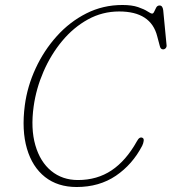

<svg xmlns="http://www.w3.org/2000/svg" viewBox="-20 -735 688 770"><path d="M552 -182Q557.5 -179 556.2 -169.8Q555 -160.5 550.5 -151Q511.5 -75.5 444.8 -30.2Q378 15 287.5 15Q211.5 15 160.5 -25.2Q109.5 -65.5 88 -139Q66.5 -212.5 79.5 -312.5Q89.5 -388.5 122.8 -460.5Q156 -532.5 207.8 -590Q259.5 -647.5 326.2 -681.2Q393 -715 471 -715Q509 -715 533.8 -706.5Q558.5 -698 571.8 -689.2Q585 -680.5 590 -680.5Q595 -680.5 598.5 -688.5Q602 -696.5 606.5 -704.8Q611 -713 620 -713Q632 -713 634.5 -694.5L648 -554Q649 -547.5 644.8 -542.2Q640.5 -537 634 -537Q624 -537 621 -550L610.5 -589.5Q585.5 -689 458 -689Q390.5 -689 332.5 -657Q274.5 -625 229.2 -570.5Q184 -516 154.5 -448Q125 -380 115 -308.5Q102.5 -219 121.8 -152.5Q141 -86 185.5 -49.5Q230 -13 292.5 -13Q369.5 -13 427.5 -51.8Q485.5 -90.5 529 -168.5Q539.5 -188.5 552 -182Z"/></svg>

Font: Fraunces 72pt S100 Thin
Style: Italic
Weight: 100
Italic angle: -16°
Version: Version 1.000; ttfautohint (v1.8.3)